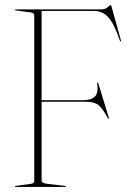

<svg xmlns="http://www.w3.org/2000/svg" viewBox="-20 -737 522 757"><path d="M381 -700Q394.5 -700 404.2 -708.5Q414 -717 416 -717Q417 -717 417.8 -716.2Q418.5 -715.5 420 -710L457 -577Q458 -574 456 -574Q454 -574 453 -576Q429.5 -645 406.5 -669.5Q383.5 -694 351 -694H144V-342H309Q340 -342 354.5 -356.8Q369 -371.5 363 -409Q363 -412 364 -412Q366.5 -413 368 -407L409 -273Q410.5 -269 408 -269Q407 -269 405 -271Q385.5 -308.5 368.8 -322.2Q352 -336 319 -336H144V-24Q144 -15 168 -12L237 -4Q240 -4 240 -2Q240 0 237 0H42Q39 0 39 -2Q39 -4 42 -4L101 -12Q115 -13.5 115 -24V-676Q115 -686.5 101 -688L42 -696Q39 -696 39 -698Q39 -700 42 -700Z"/></svg>

Font: Fraunces 144pt S000 Thin
Style: Regular
Weight: 100
Version: Version 1.000; ttfautohint (v1.8.3)